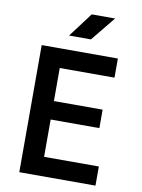

<svg xmlns="http://www.w3.org/2000/svg" viewBox="-101 -1018 801 1086"><g transform="rotate(10 299.5 -475.0)"><path d="M230.5 -810.1 335.9 -950.2H470.2L356 -810.1ZM87.4 0V-730H524.9V-620.1H210.4V-430.2H490.2V-324.2H210.4V-109.9H524.9V0Z"/></g></svg>

Font: UDEV Gothic 35
Style: Bold
Weight: 700
Version: v2.1.0; ttfautohint (v1.8.4.7-5d5b-dirty) -l 6 -r 45 -G 200 